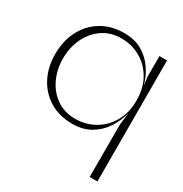

<svg xmlns="http://www.w3.org/2000/svg" viewBox="-166 -637 916 963"><g transform="rotate(30 291.5 -156.0)"><path d="M279 -512Q340 -512 383.5 -486.5Q427 -461 454.5 -420Q482 -379 494 -332L488 -382V-500H532L533 200H488V-102L496 -173Q484 -125 456.5 -82.5Q429 -40 384.5 -13.5Q340 13 279 13Q203 13 147 -21Q91 -55 60.5 -114Q30 -173 30 -248Q30 -324 60.5 -383.5Q91 -443 147 -477.5Q203 -512 279 -512ZM279 -482Q218 -482 172 -450.5Q126 -419 100.5 -366Q75 -313 75 -248Q75 -185 100 -132Q125 -79 171 -47.5Q217 -16 278 -16Q339 -16 389 -44.5Q439 -73 469.5 -125Q500 -177 500 -248Q500 -321 470 -373Q440 -425 390 -453.5Q340 -482 279 -482Z"/></g></svg>

Font: Panamera Light
Style: Regular
Weight: 300
Designer: Bastien Sozeau
Foundry: NBR — Bastien Sozeau
Version: Version 3.002; ttfautohint (v1.8.4.7-5d5b);gftools[0.9.33]